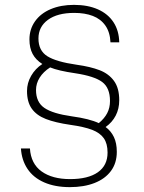

<svg xmlns="http://www.w3.org/2000/svg" viewBox="-20 -759 591 789"><path d="M66 -149H103Q107 -86 151 -54.5Q195 -23 268 -23Q342 -23 382 -51Q422 -79 422 -132Q422 -169 406.5 -191Q391 -213 358.5 -225.5Q326 -238 269 -246Q207 -255 168.5 -270Q130 -285 110.5 -312.5Q91 -340 91 -385Q91 -418 108 -447.5Q125 -477 154 -496Q127 -513 114 -537.5Q101 -562 101 -597Q101 -639 124 -671.5Q147 -704 188.5 -721.5Q230 -739 284 -739Q341 -739 382.5 -720.5Q424 -702 446.5 -667.5Q469 -633 470 -585H434Q432 -627 413 -654Q394 -681 361.5 -693.5Q329 -706 285 -706Q216 -706 177 -677.5Q138 -649 138 -601Q138 -551 174.5 -528Q211 -505 295 -493Q352 -485 389.5 -470.5Q427 -456 448.5 -426.5Q470 -397 470 -347Q470 -312 455.5 -284Q441 -256 414 -237Q436 -221 448 -196Q460 -171 460 -135Q460 -89 436 -56.5Q412 -24 368.5 -7Q325 10 267 10Q206 10 161.5 -9.5Q117 -29 93 -65Q69 -101 66 -149ZM432 -344Q432 -398 400 -422Q368 -446 289 -458Q220 -468 186 -482Q158 -464 143 -440Q128 -416 128 -389Q128 -339 162.5 -315.5Q197 -292 275 -281Q348 -271 386 -253Q409 -272 420.5 -294Q432 -316 432 -344Z"/></svg>

Font: Mona Sans VF XLt
Style: Regular
Weight: 200
Designer: Deni Anggara
Foundry: GitHub
Version: Version 2.000;Glyphs 3.2.3 (3260)